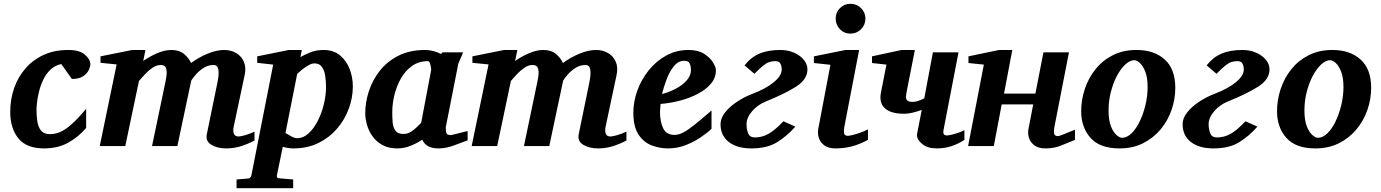

<svg xmlns="http://www.w3.org/2000/svg" viewBox="-20 -760 7186 999"><path d="M450.2 -425.8Q450.2 -414.1 441.9 -395.8Q433.6 -377.4 412.6 -363.3Q391.6 -349.1 354 -349.1L298.8 -426.8Q265.1 -419.4 241.9 -397Q218.8 -374.5 204.6 -344.2Q190.4 -314 182.9 -283Q175.3 -252 172.6 -226.6Q169.9 -201.2 169.9 -189Q169.9 -158.7 174.1 -129.4Q178.2 -100.1 193.1 -81.1Q208 -62 240.2 -62Q265.1 -62 291.3 -72.5Q317.4 -83 350.3 -111.6Q383.3 -140.1 428.2 -193.8V-94.2Q386.7 -45.9 333.5 -16.8Q280.3 12.2 209 12.2Q117.7 12.2 75.4 -40.3Q33.2 -92.8 33.2 -178.2Q33.2 -243.2 53.5 -301.3Q73.7 -359.4 112.5 -404.1Q151.4 -448.7 207.3 -474.4Q263.2 -500 335 -500Q394.5 -500 422.4 -475.1Q450.2 -450.2 450.2 -425.8Z M1304.2 -28.8Q1266.6 -9.3 1231 1.5Q1195.3 12.2 1156.7 12.2Q1111.3 12.2 1079.8 -6.6Q1048.3 -25.4 1056.2 -62L1110.8 -328.1Q1130.9 -421.9 1091.8 -421.9Q1062.5 -421.9 1038.6 -406.2Q1014.6 -390.6 998.3 -371.3Q981.9 -352.1 975.1 -340.8L902.8 0H771L839.8 -329.1Q844.2 -348.6 846.7 -370.1Q849.1 -391.6 843.3 -406.7Q837.4 -421.9 815.9 -421.9Q794.9 -421.9 773.9 -407.7Q752.9 -393.6 734.6 -374Q716.3 -354.5 703.1 -338.9L631.8 0H499L586.9 -424.8L502.9 -433.1V-466.8L668 -500H736.8L725.1 -442.9Q761.2 -467.8 799.6 -483.9Q837.9 -500 872.1 -500Q913.1 -500 938 -478.8Q962.9 -457.5 974.1 -432.1Q1013.2 -461.4 1060.1 -480.7Q1106.9 -500 1146 -500Q1181.6 -500 1209 -483.9Q1236.3 -467.8 1249 -438.2Q1261.7 -408.7 1252.9 -369.1L1195.8 -100.1Q1191.4 -79.1 1196.8 -64.5Q1202.1 -49.8 1221.2 -49.8Q1231.4 -49.8 1257.3 -57.1Q1283.2 -64.5 1304.2 -75.2Z M1210.9 219.2V173.8L1271 168.9Q1284.7 167.5 1288.1 151.9L1401.4 -423.8L1318.4 -433.1V-466.8L1482.9 -500H1550.3L1543 -462.9Q1558.6 -472.2 1591.1 -486.1Q1623.5 -500 1663.1 -500Q1715.8 -500 1749.5 -471.7Q1783.2 -443.4 1799.6 -399.9Q1815.9 -356.4 1815.9 -311Q1815.9 -251 1794.4 -193.4Q1772.9 -135.7 1732.7 -89.4Q1692.4 -43 1635.5 -15.4Q1578.6 12.2 1507.3 12.2Q1489.3 12.2 1475.1 9.5Q1460.9 6.8 1451.2 3.9L1420.9 151.9Q1417.5 168 1436 168L1505.4 173.8V219.2ZM1526.4 -41Q1558.1 -41 1585.2 -65.7Q1612.3 -90.3 1632.8 -130.1Q1653.3 -169.9 1664.8 -216.6Q1676.3 -263.2 1676.3 -307.1Q1676.3 -335 1672.4 -363.5Q1668.5 -392.1 1655.5 -411.1Q1642.6 -430.2 1616.2 -430.2Q1602.1 -430.2 1585 -420.4Q1567.9 -410.6 1552 -397.9Q1536.1 -385.3 1526.4 -376L1465.3 -67.9Q1477.1 -60.5 1494.9 -50.8Q1512.7 -41 1526.4 -41Z M2047.4 12.2Q2001.5 12.2 1969.5 -5.6Q1937.5 -23.4 1917.7 -51.5Q1897.9 -79.6 1889.2 -111.3Q1880.4 -143.1 1880.4 -170.9Q1880.4 -226.6 1898.9 -284.4Q1917.5 -342.3 1955.6 -391.1Q1993.7 -439.9 2052.7 -470Q2111.8 -500 2192.4 -500Q2213.9 -500 2235.8 -494.1Q2257.8 -488.3 2274.9 -479L2282.2 -487.8H2389.2Q2384.3 -472.7 2375 -453.1Q2365.7 -433.6 2364.3 -426.8Q2348.1 -344.2 2331.8 -262Q2315.4 -179.7 2299.3 -97.2Q2299.3 -74.7 2303.7 -65.9Q2308.1 -57.1 2326.2 -57.1Q2328.1 -57.1 2340.1 -60.1Q2352.1 -63 2367.7 -66.9Q2383.3 -70.8 2396.5 -74.2Q2409.7 -77.6 2413.1 -78.1V-29.8Q2378.9 -16.6 2339.1 -2.2Q2299.3 12.2 2261.2 12.2Q2196.8 12.2 2177.2 -33.2Q2150.9 -15.6 2117.2 -1.7Q2083.5 12.2 2047.4 12.2ZM2079.1 -63Q2100.6 -63 2118.9 -74.7Q2137.2 -86.4 2150.9 -100.6Q2164.6 -114.7 2171.4 -121.1L2223.1 -394Q2224.1 -397 2222.4 -408.7Q2220.7 -420.4 2216.8 -431.2Q2212.9 -441.9 2207 -441.9Q2159.2 -441.9 2124 -417Q2088.9 -392.1 2066.2 -352.1Q2043.5 -312 2032.2 -265.9Q2021 -219.7 2021 -176.8Q2021 -150.4 2022.9 -124.3Q2024.9 -98.1 2037.1 -80.6Q2049.3 -63 2079.1 -63Z M3239.3 -28.8Q3201.7 -9.3 3166 1.5Q3130.4 12.2 3091.8 12.2Q3046.4 12.2 3014.9 -6.6Q2983.4 -25.4 2991.2 -62L3045.9 -328.1Q3065.9 -421.9 3026.9 -421.9Q2997.6 -421.9 2973.6 -406.2Q2949.7 -390.6 2933.3 -371.3Q2917 -352.1 2910.2 -340.8L2837.9 0H2706.1L2774.9 -329.1Q2779.3 -348.6 2781.7 -370.1Q2784.2 -391.6 2778.3 -406.7Q2772.5 -421.9 2751 -421.9Q2730 -421.9 2709 -407.7Q2688 -393.6 2669.7 -374Q2651.4 -354.5 2638.2 -338.9L2566.9 0H2434.1L2522 -424.8L2438 -433.1V-466.8L2603 -500H2671.9L2660.2 -442.9Q2696.3 -467.8 2734.6 -483.9Q2772.9 -500 2807.1 -500Q2848.1 -500 2873 -478.8Q2897.9 -457.5 2909.2 -432.1Q2948.2 -461.4 2995.1 -480.7Q3042 -500 3081.1 -500Q3116.7 -500 3144 -483.9Q3171.4 -467.8 3184.1 -438.2Q3196.8 -408.7 3188 -369.1L3130.9 -100.1Q3126.5 -79.1 3131.8 -64.5Q3137.2 -49.8 3156.2 -49.8Q3166.5 -49.8 3192.4 -57.1Q3218.3 -64.5 3239.3 -75.2Z M3705.1 -395Q3705.1 -355.5 3679.2 -324.7Q3653.3 -293.9 3610.8 -271.7Q3568.4 -249.5 3517.6 -236.3Q3466.8 -223.1 3417 -219.2Q3416.5 -210 3415.3 -198.2Q3414.1 -186.5 3414.1 -178.2Q3414.1 -126.5 3430.7 -92.3Q3447.3 -58.1 3489.3 -58.1Q3510.7 -58.1 3534.2 -70.1Q3557.6 -82 3592.5 -109.9Q3627.4 -137.7 3682.1 -185.1V-89.8Q3662.6 -70.8 3627.9 -46.9Q3593.3 -22.9 3549.1 -5.4Q3504.9 12.2 3456.1 12.2Q3412.6 12.2 3371.1 -3.4Q3329.6 -19 3302.5 -59.6Q3275.4 -100.1 3275.4 -173.8Q3275.4 -231 3296.1 -288.6Q3316.9 -346.2 3355.2 -394Q3393.6 -441.9 3446.3 -470.9Q3499 -500 3563 -500Q3612.3 -500 3643.6 -480Q3674.8 -460 3689.9 -435.1Q3705.1 -410.2 3705.1 -395ZM3575.2 -396Q3575.2 -413.1 3569.1 -428.5Q3563 -443.8 3540 -443.8Q3509.3 -443.8 3486.6 -416Q3463.9 -388.2 3448.7 -347.9Q3433.6 -307.6 3424.3 -271Q3459 -279.3 3493.7 -297.1Q3528.3 -314.9 3551.8 -340.3Q3575.2 -365.7 3575.2 -396Z M4181.2 -398.9Q4181.2 -347.2 4123 -309.8Q4064.9 -272.5 3964.4 -231.9Q3922.9 -215.3 3893.6 -181.6Q3864.3 -147.9 3864.3 -113.8Q3864.3 -89.8 3872.3 -67.4Q3880.4 -44.9 3908.2 -44.9Q3944.8 -44.9 3978 -63.2Q4011.2 -81.5 4056.2 -128.9L4118.2 -101.1Q4075.2 -52.2 4023.2 -20Q3971.2 12.2 3890.1 12.2Q3814.9 12.2 3772 -21.2Q3729 -54.7 3729 -113.8Q3729 -145 3752.4 -174.8Q3775.9 -204.6 3813.5 -229.7Q3851.1 -254.9 3893.1 -271Q3965.3 -298.3 4006.3 -332.3Q4047.4 -366.2 4047.4 -398.9Q4047.4 -414.6 4041 -428.2Q4034.7 -441.9 4014.2 -441.9Q3996.6 -441.9 3982.2 -437Q3967.8 -432.1 3950.2 -418Q3932.6 -403.8 3905.3 -376L3854 -419.9Q3886.2 -461.4 3930.9 -480.7Q3975.6 -500 4040 -500Q4079.6 -500 4111.6 -485.8Q4143.6 -471.7 4162.4 -448.7Q4181.2 -425.8 4181.2 -398.9Z M4482.9 -663.1Q4482.9 -630.9 4460 -607.9Q4437 -585 4404.8 -585Q4372.6 -585 4350.3 -607.9Q4328.1 -630.9 4328.1 -663.1Q4328.1 -695.3 4350.3 -717.8Q4372.6 -740.2 4404.8 -740.2Q4437 -740.2 4460 -717.8Q4482.9 -695.3 4482.9 -663.1ZM4496.1 -32.2Q4451.2 -8.3 4410.9 2Q4370.6 12.2 4327.1 12.2Q4290.5 12.2 4269.3 -3.4Q4248 -19 4240.5 -42.7Q4232.9 -66.4 4237.8 -90.8L4300.8 -422.9L4214.8 -432.1V-466.8L4379.9 -500H4450.2L4373 -99.1Q4369.6 -81.1 4371.8 -67.1Q4374 -53.2 4392.1 -53.2Q4397.5 -53.2 4415.3 -57.4Q4433.1 -61.5 4455.3 -69.3Q4477.5 -77.1 4496.1 -86.9Z M4998 -32.2Q4964.4 -10.3 4929 1Q4893.6 12.2 4853 12.2Q4806.6 12.2 4778.8 -10.5Q4751 -33.2 4751 -57.6Q4751 -60.1 4752 -64.9L4775.9 -188Q4752.9 -179.7 4728.5 -173.8Q4704.1 -168 4684.1 -168Q4625.5 -168 4593.3 -189.5Q4561 -210.9 4561 -253.9Q4561 -266.1 4564 -279.8L4592.3 -423.8L4517.1 -432.1V-466.8L4670.9 -500H4740.2L4699.2 -292Q4697.3 -281.2 4695.6 -272Q4693.8 -262.7 4693.8 -255.9Q4693.8 -242.7 4701.4 -236.3Q4709 -230 4730 -230Q4742.7 -230 4755.9 -234.4Q4769 -238.8 4789.1 -248L4834 -487.8H4967.3L4890.1 -87.9Q4888.2 -78.6 4888.2 -71.8Q4888.2 -55.2 4907.2 -55.2Q4914.1 -55.2 4930.9 -59.1Q4947.8 -63 4966.8 -69.3Q4985.8 -75.7 4998 -83Z M5573.2 -32.2Q5533.2 -15.6 5498.3 -1.7Q5463.4 12.2 5419.9 12.2Q5384.3 12.2 5363 -3.2Q5341.8 -18.6 5334.2 -41.7Q5326.7 -64.9 5331.1 -88.9L5356 -216.8H5191.9L5150.9 0H5017.1L5099.1 -423.8L5019 -432.1V-466.8L5178.2 -500H5247.1L5204.1 -272.9H5367.2L5409.2 -487.8H5542L5465.8 -97.2Q5462.4 -79.1 5464.6 -65.4Q5466.8 -51.8 5484.9 -51.8Q5490.7 -51.8 5510 -59.6Q5529.3 -67.4 5548.6 -75.4Q5567.9 -83.5 5573.2 -85Z M6095.2 -303.2Q6095.2 -244.1 6075.7 -188Q6056.2 -131.8 6018.6 -86.7Q5981 -41.5 5927.2 -14.6Q5873.5 12.2 5805.2 12.2Q5702.6 12.2 5654.1 -42.7Q5605.5 -97.7 5605.5 -181.2Q5605.5 -239.7 5624.3 -296.6Q5643.1 -353.5 5679.7 -399.4Q5716.3 -445.3 5770 -472.7Q5823.7 -500 5893.1 -500Q5985.4 -500 6040.3 -450.4Q6095.2 -400.9 6095.2 -303.2ZM5951.2 -307.1Q5951.2 -356 5939.2 -386.7Q5927.2 -417.5 5911.1 -432.1Q5895 -446.8 5882.3 -446.8Q5859.4 -446.8 5835.7 -425Q5812 -403.3 5792.2 -366.5Q5772.5 -329.6 5760.3 -282.7Q5748 -235.8 5748 -185.1Q5748 -133.8 5760.5 -102.5Q5772.9 -71.3 5789.6 -57.1Q5806.2 -43 5817.4 -43Q5843.8 -43 5867.7 -66.4Q5891.6 -89.8 5910.4 -128.9Q5929.2 -168 5940.2 -214.6Q5951.2 -261.2 5951.2 -307.1Z M6585.4 -398.9Q6585.4 -347.2 6527.3 -309.8Q6469.2 -272.5 6368.7 -231.9Q6327.1 -215.3 6297.9 -181.6Q6268.6 -147.9 6268.6 -113.8Q6268.6 -89.8 6276.6 -67.4Q6284.7 -44.9 6312.5 -44.9Q6349.1 -44.9 6382.3 -63.2Q6415.5 -81.5 6460.4 -128.9L6522.5 -101.1Q6479.5 -52.2 6427.5 -20Q6375.5 12.2 6294.4 12.2Q6219.2 12.2 6176.3 -21.2Q6133.3 -54.7 6133.3 -113.8Q6133.3 -145 6156.7 -174.8Q6180.2 -204.6 6217.8 -229.7Q6255.4 -254.9 6297.4 -271Q6369.6 -298.3 6410.6 -332.3Q6451.7 -366.2 6451.7 -398.9Q6451.7 -414.6 6445.3 -428.2Q6439 -441.9 6418.5 -441.9Q6400.9 -441.9 6386.5 -437Q6372.1 -432.1 6354.5 -418Q6336.9 -403.8 6309.6 -376L6258.3 -419.9Q6290.5 -461.4 6335.2 -480.7Q6379.9 -500 6444.3 -500Q6483.9 -500 6515.9 -485.8Q6547.9 -471.7 6566.7 -448.7Q6585.4 -425.8 6585.4 -398.9Z M7114.3 -303.2Q7114.3 -244.1 7094.7 -188Q7075.2 -131.8 7037.6 -86.7Q7000 -41.5 6946.3 -14.6Q6892.6 12.2 6824.2 12.2Q6721.7 12.2 6673.1 -42.7Q6624.5 -97.7 6624.5 -181.2Q6624.5 -239.7 6643.3 -296.6Q6662.1 -353.5 6698.7 -399.4Q6735.4 -445.3 6789.1 -472.7Q6842.8 -500 6912.1 -500Q7004.4 -500 7059.3 -450.4Q7114.3 -400.9 7114.3 -303.2ZM6970.2 -307.1Q6970.2 -356 6958.3 -386.7Q6946.3 -417.5 6930.2 -432.1Q6914.1 -446.8 6901.4 -446.8Q6878.4 -446.8 6854.7 -425Q6831.1 -403.3 6811.3 -366.5Q6791.5 -329.6 6779.3 -282.7Q6767.1 -235.8 6767.1 -185.1Q6767.1 -133.8 6779.5 -102.5Q6792 -71.3 6808.6 -57.1Q6825.2 -43 6836.4 -43Q6862.8 -43 6886.7 -66.4Q6910.6 -89.8 6929.4 -128.9Q6948.2 -168 6959.2 -214.6Q6970.2 -261.2 6970.2 -307.1Z"/></svg>

Font: Charis
Style: Bold Italic
Weight: 700
Italic angle: -11°
Designer: Walt Agee, Miriam Martin, Annie Olsen, Victor Gaultney, Lorna Priest, Alan Ward, Bob Hallissy, Martin Hosken, Sharon Cor
Foundry: SIL Global
Version: Version 7.000